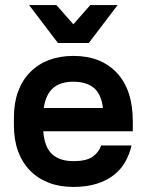

<svg xmlns="http://www.w3.org/2000/svg" viewBox="-20 -730 580 759"><path d="M270 9Q216 9 173 -7.5Q130 -24 99 -55.5Q68 -87 51.5 -132Q35 -177 35 -234V-266Q35 -323 51.5 -368Q68 -413 99 -444.5Q130 -476 173 -492.5Q216 -509 270 -509Q379 -509 442 -442Q505 -375 505 -250V-211H151Q156 -148 186 -120.5Q216 -93 270 -93Q323 -93 347.5 -111.5Q372 -130 380 -155H500Q492 -120 475 -90Q458 -60 430 -38Q402 -16 362 -3.5Q322 9 270 9ZM270 -407Q219 -407 190 -382Q161 -357 153 -303H387Q380 -359 350.5 -383Q321 -407 270 -407ZM95 -710H203L270 -634L337 -710H445L331 -560H209Z"/></svg>

Font: Retni Sans
Style: Bold
Weight: 700
Designer: Vitaly Kuzmin
Foundry: ParaType Ltd.
Version: Version 1.00;March 2, 2019;FontCreator 11.5.0.2425 64-bit; t